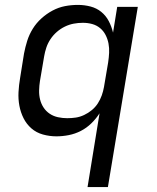

<svg xmlns="http://www.w3.org/2000/svg" viewBox="-20 -548 640 783"><path d="M337 215 386 -86Q372 -64 352.5 -45Q333 -26 309.5 -14Q286 -2 260.5 3Q235 8 210 8Q210 8 210 8Q210 8 210 8Q182 8 155 0.5Q128 -7 108 -24.5Q88 -42 76 -66Q64 -90 59 -117Q54 -144 55.5 -172.5Q57 -201 62 -230L78 -330Q83 -356 91 -381.5Q99 -407 113.5 -430.5Q128 -454 149 -473Q170 -492 194.5 -505Q219 -518 245 -523Q271 -528 298 -528Q324 -528 349 -521.5Q374 -515 393 -499.5Q412 -484 423.5 -462Q435 -440 441 -415L458 -520H542L420 215ZM254 -66Q272 -66 289 -68.5Q306 -71 323 -79Q340 -87 354.5 -99Q369 -111 379 -126.5Q389 -142 395 -159Q401 -176 404 -193L421 -293Q424 -313 425 -332.5Q426 -352 422.5 -370.5Q419 -389 410.5 -405.5Q402 -422 388 -433.5Q374 -445 356 -450Q338 -455 318 -455Q299 -455 280.5 -451.5Q262 -448 244.5 -439.5Q227 -431 212 -418Q197 -405 186 -388.5Q175 -372 169 -354Q163 -336 160 -318L143 -218Q140 -199 139.5 -179.5Q139 -160 143.5 -142Q148 -124 158 -109Q168 -94 183 -84Q198 -74 216.5 -70Q235 -66 254 -66Z"/></svg>

Font: Zed Sans Extended
Style: Italic
Weight: 400
Width: 7
Italic angle: -9°
Designer: Belleve Invis
Foundry: Belleve Invis
Version: Version 1.0.0; ttfautohint (v1.8.4)